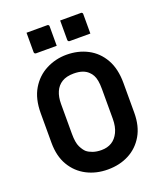

<svg xmlns="http://www.w3.org/2000/svg" viewBox="-168 -1036 986 1164"><g transform="rotate(-20 325.0 -454.0)"><path d="M325 -720Q400 -720 460.5 -688.5Q521 -657 556.5 -595Q592 -533 592 -440V-249Q592 -163 557 -103Q522 -43 462 -11.5Q402 20 325 20Q250 20 189.5 -11.5Q129 -43 93.5 -103Q58 -163 58 -249V-440Q58 -533 95 -595Q132 -657 193.5 -688.5Q255 -720 325 -720ZM193 -258Q193 -201 207 -173Q221 -145 236 -132Q251 -120 274.5 -112Q298 -104 329 -104Q367 -104 395 -121Q423 -138 440 -173Q457 -208 457 -259V-451Q457 -483 453 -504.5Q449 -526 441 -541Q433 -556 421 -567Q406 -582 383 -590Q360 -598 327 -598Q281 -598 251.5 -580Q222 -562 207.5 -529Q193 -496 193 -451ZM144 -928Q177 -928 211 -928Q245 -928 278 -928Q282 -928 284 -926.5Q286 -925 287.5 -923Q289 -921 289 -917V-791Q256 -791 222 -791Q188 -791 155 -791Q152 -791 149.5 -792.5Q147 -794 145.5 -796.5Q144 -799 144 -802ZM361 -928Q394 -928 428 -928Q462 -928 495 -928Q499 -928 501 -926.5Q503 -925 504.5 -923Q506 -921 506 -917V-791Q473 -791 439 -791Q405 -791 372 -791Q369 -791 366.5 -792.5Q364 -794 362.5 -796.5Q361 -799 361 -802Z"/></g></svg>

Font: Recursive
Style: Bold
Weight: 700
Version: Version 1.085